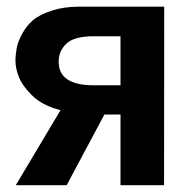

<svg xmlns="http://www.w3.org/2000/svg" viewBox="-20 -544 532 564"><path d="M461.9 0 462.4 -524.4H212.9C182.1 -524.4 155.3 -520.5 131.8 -512.7C108.4 -504.9 90.3 -496.1 77.1 -484.9C64 -473.6 53.7 -460.4 45.4 -445.3C37.1 -430.2 31.7 -416.5 29.3 -403.8C26.9 -391.1 25.4 -378.4 25.4 -365.7C25.4 -350.6 28.8 -334.5 35.6 -317.4C42.5 -300.3 54.7 -283.7 71.3 -266.6C87.9 -249.5 109.9 -235.8 138.2 -226.1C144 -224.1 150.9 -222.2 157.7 -220.2L26.4 0H175.8L286.6 -207.5H334V0ZM334 -293.5H255.4C186.5 -293.5 152.3 -316.4 152.3 -362.8C152.3 -384.3 160.2 -402.3 175.8 -416.5C191.4 -430.7 218.3 -437.5 255.4 -437.5H334Z"/></svg>

Font: Tuffy
Style: Bold
Weight: 700
Designer: Thatcher Ulrich, Karoly Barta, Michael Everson
Version: Version 001.270